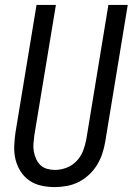

<svg xmlns="http://www.w3.org/2000/svg" viewBox="-20 -755 541 783"><path d="M203 8Q175 8 148 2Q121 -4 99.5 -19Q78 -34 64 -56Q50 -78 43.5 -104Q37 -130 38 -158Q39 -186 43 -214L129 -735H208L120 -203Q118 -186 116.5 -169.5Q115 -153 118 -137Q121 -121 127.5 -106.5Q134 -92 145 -81.5Q156 -71 172 -66.5Q188 -62 204 -62Q228 -62 251.5 -71Q275 -80 292.5 -98.5Q310 -117 319 -140.5Q328 -164 332 -187L422 -735H501L409 -176Q405 -152 397 -128Q389 -104 375.5 -82Q362 -60 342.5 -42Q323 -24 300 -12.5Q277 -1 252 3.5Q227 8 203 8Z"/></svg>

Font: Iosevka Algr
Style: Italic
Weight: 400
Italic angle: -9°
Monospace: yes
Designer: Belleve Invis
Foundry: Belleve Invis
Version: Version 26.0.2; ttfautohint (v1.8.3)